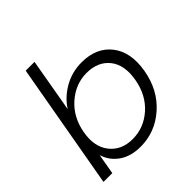

<svg xmlns="http://www.w3.org/2000/svg" viewBox="-194 -897 1063 1063"><g transform="rotate(-45 337.5 -366.0)"><path d="M175 -425Q211 -482 274 -518Q337 -554 413 -554Q528 -554 587.5 -477.5Q647 -401 625 -274Q603 -147 515.5 -69.5Q428 8 314 8Q237 8 187 -27.5Q137 -63 120 -120L99 0H30L161 -740H230ZM554 -274Q572 -376 525.5 -434.5Q479 -493 390 -493Q304 -493 235 -432.5Q166 -372 148 -273Q130 -174 177.5 -113.5Q225 -53 312 -53Q400 -53 468 -113Q536 -173 554 -274Z"/></g></svg>

Font: Poppins Light
Style: Italic
Weight: 300
Italic angle: -10°
Designer: Ninad Kale (Devanagari), Jonny Pinhorn (Latin)
Foundry: Indian Type Foundry
Version: Version 3.200;PS 1.000;hotconv 16.6.54;makeotf.lib2.5.65590